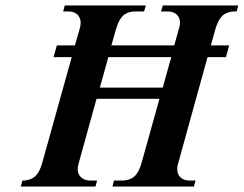

<svg xmlns="http://www.w3.org/2000/svg" viewBox="-20 -682 891 702"><path d="M242.2 -473.1H175.8L188 -516.1H253.9L272 -579.1Q274.9 -589.4 274.9 -598.1Q274.9 -616.7 263.4 -628.2Q252 -639.6 231.9 -640.1H210.9L216.8 -662.1H513.2L506.8 -640.1H469.2Q442.9 -638.2 428.2 -623Q413.6 -607.9 403.8 -574.2L387.2 -516.1H617.2L634.8 -579.1Q638.2 -590.8 638.2 -598.1Q638.2 -616.7 626.7 -628.2Q615.2 -639.6 595.2 -640.1H568.8L575.2 -662.1H851.1L845.2 -640.1H833Q806.6 -638.2 791.7 -623Q776.9 -607.9 767.1 -574.2L751 -516.1H817.9L806.2 -473.1H738.8L630.9 -83Q627.9 -74.2 627.9 -64.9Q627.9 -45.4 639.2 -34.2Q650.4 -22.9 669.9 -22H694.8L689 0H391.1L397 -22H433.1Q459 -24.4 473.9 -39.3Q488.8 -54.2 498 -87.9L563 -320.8H333L267.1 -83Q264.2 -72.8 264.2 -64Q264.2 -45.4 275.9 -34.2Q287.6 -22.9 307.1 -22H335L329.1 0H56.2L62 -22H69.8Q95.7 -24.4 110.6 -39.3Q125.5 -54.2 134.8 -87.9ZM376 -473.1 345.2 -361.8H575.2L606 -473.1Z"/></svg>

Font: Accordance
Style: Bold-Italic
Weight: 700
Italic angle: -11°
Version: Version 1.2 (build January 31, 2020) Miklal Software Solutio